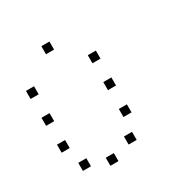

<svg xmlns="http://www.w3.org/2000/svg" viewBox="-168 -919 1003 1031"><g transform="rotate(-30 333.5 -404.0)"><path d="M416.7 -133.3V-83.3H366.7V-133.3ZM275 -83.3V-33.3H225V-83.3ZM133.3 -133.3V-83.3H83.3V-133.3ZM466.7 -275V-225H416.7V-275ZM83.3 -275V-225H33.3V-275ZM466.7 -441.7V-391.7H416.7V-441.7ZM83.3 -441.7V-391.7H33.3V-441.7ZM466.7 -608.3V-558.3H416.7V-608.3ZM83.3 -608.3V-558.3H33.3V-608.3ZM275 -775V-725H225V-775Z"/></g></svg>

Font: 0xA000-Boxes
Style: Boxes
Weight: 400
Version: Version 0.1